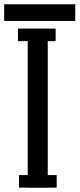

<svg xmlns="http://www.w3.org/2000/svg" viewBox="-41 -883 374 903"><path d="M183.6 -710.9V0H89.4V-710.9ZM43.5 -689.5V-748.5H220.7V-689.5ZM48.3 -0.5V-59.6H225.6V-0.5ZM313 -862.9V-784.5H-21.4V-862.9Z"/></svg>

Font: Vazirmatn
Style: Regular
Weight: 400
Designer: Saber Rastikerdar
Foundry: Saber Rastikerdar
Version: Version 33.003;September 2, 2022;FontCreator 14.0.0.2862 64-